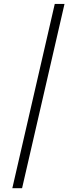

<svg xmlns="http://www.w3.org/2000/svg" viewBox="-20 -733 393 981"><path d="M43 228.5 259.8 -712.9H309.6L92.8 228.5Z"/></svg>

Font: Theano Old Style
Style: Regular
Weight: 400
Designer: Alexey Kryukov
Version: Version 2.00